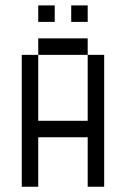

<svg xmlns="http://www.w3.org/2000/svg" viewBox="-20 -708 478 728"><path d="M62.5 -500H125V-250H312.5V-500H375V0H312.5V-187.5H125V0H62.5ZM125 -562.5H312.5V-500H125ZM125 -687.5H187.5V-625H125ZM250 -687.5H312.5V-625H250Z"/></svg>

Font: Pixel Operator
Style: Regular
Weight: 400
Designer: Jayvee Enaguas (HarvettFox96)
Version: 2016.04.25